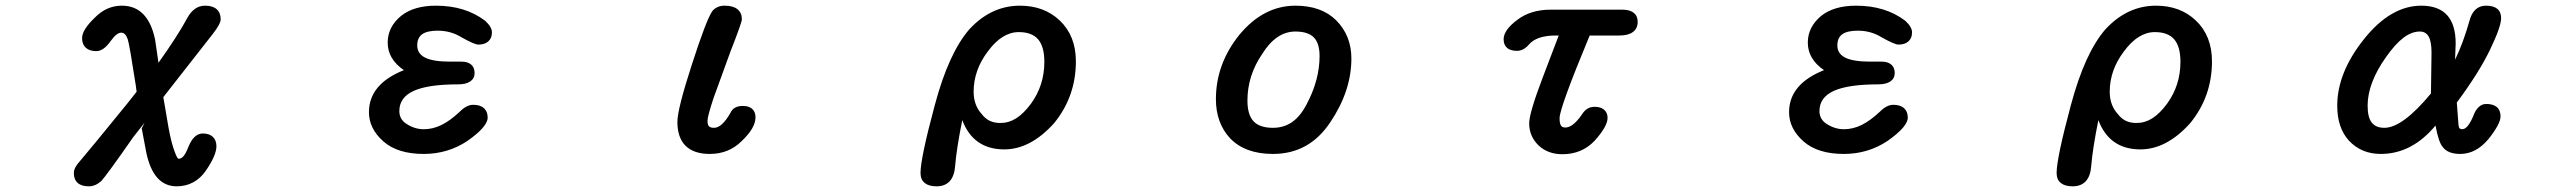

<svg xmlns="http://www.w3.org/2000/svg" viewBox="-20 -514 9040 676"><path d="M240 95Q240 77 260 55Q296 13 427 -148L461 -191L458 -214Q436 -356 430 -375Q422 -399 407 -399Q391 -399 370 -370Q345 -334 319 -334Q295 -334 282 -346Q269 -358 269 -380Q269 -409 314 -452Q355 -494 409 -494Q501 -494 526 -375L538 -293Q607 -390 639 -450Q663 -494 702 -494Q729 -494 743 -481.5Q757 -469 757 -446Q757 -430 728 -393L555 -172L574 -61Q584 -8 595 20Q604 45 609 45Q618 45 626 36Q634 27 643 4Q662 -44 694 -44Q717 -44 729.5 -32Q742 -20 742 1Q742 33 704 88Q686 114 660 128Q634 142 602 142Q520 142 495 23L479 -62L489 -82L449 -31Q357 101 337 123Q316 142 293 142Q267 142 253.5 130Q240 118 240 95Z M1330 -16Q1279 -61 1279 -119Q1279 -218 1402 -267Q1345 -306 1345 -364Q1345 -419 1392 -458Q1437 -494 1515 -494Q1618 -494 1688 -441Q1712 -419 1712 -400Q1712 -380 1699.5 -368.5Q1687 -357 1664 -357Q1651 -357 1606 -382Q1568 -406 1521 -406Q1484 -406 1466.5 -393.5Q1449 -381 1449 -354Q1449 -325 1477 -311Q1505 -297 1565 -297H1605Q1627 -297 1639 -286.5Q1651 -276 1651 -257Q1651 -238 1636 -227.5Q1621 -217 1593 -217Q1487 -217 1436.5 -194Q1386 -171 1386 -123Q1386 -94 1411 -78Q1440 -59 1472 -59Q1504 -59 1534.5 -74Q1565 -89 1599 -121Q1623 -145 1646 -145Q1671 -145 1684 -133Q1697 -121 1697 -100Q1697 -68 1626 -18Q1557 28 1472 28Q1380 28 1330 -16Z M2365 -85Q2365 -130 2416 -287Q2467 -445 2488 -475Q2504 -494 2531 -494Q2561 -494 2576.5 -481.5Q2592 -469 2592 -446Q2592 -435 2552 -333L2492 -168Q2471 -104 2471 -89Q2471 -75 2476 -69.5Q2481 -64 2494 -64Q2522 -64 2552 -117Q2563 -141 2595 -141Q2617 -141 2628.5 -130.5Q2640 -120 2640 -101Q2640 -63 2591 -17Q2546 28 2479 28Q2423 28 2394 -0.5Q2365 -29 2365 -85Z M3221 95Q3221 43 3271 -143Q3320 -327 3393 -411Q3470 -494 3571 -494Q3656 -494 3711 -442Q3768 -388 3768 -298Q3768 -174 3691 -80Q3608 12 3516 12Q3407 12 3368 -91Q3348 8 3343 69Q3338 142 3277 142Q3250 142 3235.5 130Q3221 118 3221 95ZM3436 -113Q3449 -96 3465 -88.5Q3481 -81 3502 -81Q3532 -81 3558 -97.5Q3584 -114 3610 -149Q3657 -214 3657 -296Q3657 -350 3635 -375.5Q3613 -401 3567 -401Q3508 -401 3458 -333Q3408 -267 3408 -191Q3408 -144 3436 -113Z M4311 -27Q4261 -81 4261 -165Q4261 -289 4344 -392Q4429 -494 4541 -494Q4632 -494 4684 -443Q4738 -389 4738 -308Q4738 -194 4664 -84Q4590 28 4462 28Q4364 28 4311 -27ZM4462 -64Q4500 -64 4529 -84Q4558 -104 4580 -146Q4626 -232 4626 -317Q4626 -362 4605.5 -382.5Q4585 -403 4541 -403Q4473 -403 4424 -324Q4372 -248 4372 -160Q4372 -110 4393.5 -87Q4415 -64 4462 -64Z M5397 -2Q5364 -34 5364 -80Q5364 -116 5412 -242L5468 -389H5458Q5390 -389 5363 -357Q5344 -335 5321 -335Q5298 -335 5286 -345.5Q5274 -356 5274 -376Q5274 -408 5322 -444Q5369 -480 5440 -480H5692Q5718 -480 5732 -469Q5746 -458 5746 -437Q5746 -414 5729.5 -401.5Q5713 -389 5682 -389H5577Q5471 -134 5471 -98Q5471 -80 5475.5 -72.5Q5480 -65 5491 -65Q5518 -65 5549 -110Q5566 -138 5594 -138Q5616 -138 5628 -127.5Q5640 -117 5640 -99Q5640 -69 5594 -18Q5549 29 5481 29Q5430 29 5397 -2Z M6330 -16Q6279 -61 6279 -119Q6279 -218 6402 -267Q6345 -306 6345 -364Q6345 -419 6392 -458Q6437 -494 6515 -494Q6618 -494 6688 -441Q6712 -419 6712 -400Q6712 -380 6699.5 -368.5Q6687 -357 6664 -357Q6651 -357 6606 -382Q6568 -406 6521 -406Q6484 -406 6466.5 -393.5Q6449 -381 6449 -354Q6449 -325 6477 -311Q6505 -297 6565 -297H6605Q6627 -297 6639 -286.5Q6651 -276 6651 -257Q6651 -238 6636 -227.5Q6621 -217 6593 -217Q6487 -217 6436.5 -194Q6386 -171 6386 -123Q6386 -94 6411 -78Q6440 -59 6472 -59Q6504 -59 6534.5 -74Q6565 -89 6599 -121Q6623 -145 6646 -145Q6671 -145 6684 -133Q6697 -121 6697 -100Q6697 -68 6626 -18Q6557 28 6472 28Q6380 28 6330 -16Z M7221 95Q7221 43 7271 -143Q7320 -327 7393 -411Q7470 -494 7571 -494Q7656 -494 7711 -442Q7768 -388 7768 -298Q7768 -174 7691 -80Q7608 12 7516 12Q7407 12 7368 -91Q7348 8 7343 69Q7338 142 7277 142Q7250 142 7235.5 130Q7221 118 7221 95ZM7436 -113Q7449 -96 7465 -88.5Q7481 -81 7502 -81Q7532 -81 7558 -97.5Q7584 -114 7610 -149Q7657 -214 7657 -296Q7657 -350 7635 -375.5Q7613 -401 7567 -401Q7508 -401 7458 -333Q7408 -267 7408 -191Q7408 -144 7436 -113Z M8250 -19Q8209 -64 8209 -142Q8209 -258 8303 -376Q8397 -494 8505 -494Q8626 -494 8626 -361L8624 -307V-304Q8653 -364 8674 -439Q8688 -494 8733 -494Q8759 -494 8772.5 -483Q8786 -472 8786 -450Q8786 -420 8747 -339Q8708 -258 8630 -153L8636 -74Q8637 -65 8640 -62Q8643 -59 8649 -59Q8669 -59 8689 -108Q8696 -127 8707.5 -137.5Q8719 -148 8734 -148Q8758 -148 8771 -137Q8784 -126 8784 -104Q8784 -78 8742 -25Q8698 28 8642 28Q8598 28 8580 3Q8566 -13 8555 -72Q8472 28 8362 28Q8294 28 8250 -19ZM8375 -64Q8439 -64 8539 -185L8541 -329Q8541 -367 8531 -385Q8521 -403 8500 -403Q8471 -403 8442 -381Q8413 -359 8380 -312Q8316 -221 8316 -142Q8316 -101 8330.5 -82.5Q8345 -64 8375 -64Z"/></svg>

Font: 寒蝉全圆体 Bold
Style: Regular
Weight: 700
Designer: Warren2060
      Designed by Motoya company      

      [Varela Round]
      Joe Prince(Latin component); Avraham Cornf
Foundry: ChillType
Version: Version 3.200